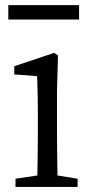

<svg xmlns="http://www.w3.org/2000/svg" viewBox="-20 -735 364 755"><path d="M204.1 -375V-227.5Q204.1 -154.3 206.1 -44.9L285.2 -32.2V0H41V-32.2L127 -44.9Q128.9 -154.3 128.9 -227.5V-284.2Q128.9 -366.2 126 -435.5L36.1 -442.4V-474.6L193.4 -527.3L208 -516.6ZM12.7 -714.8H291V-658.2H12.7Z"/></svg>

Font: GenYoMin JP Regular
Style: Regular
Weight: 400
Version: Version 1.001;PS 1;hotconv 16.6.51;makeotf.lib2.5.65220 DEVE